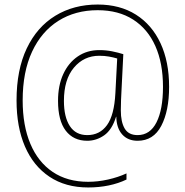

<svg xmlns="http://www.w3.org/2000/svg" viewBox="-20 -730 817 847"><path d="M726 -347Q726 -241 691.5 -175Q657 -109 587 -109Q544 -109 519 -137Q494 -165 493 -215H492Q474 -157 439.5 -133Q405 -109 365 -109Q304 -109 270 -153.5Q236 -198 236 -285Q236 -353 259 -403Q282 -453 323 -481Q364 -509 418 -509Q448 -509 475 -503.5Q502 -498 524 -491L516 -331Q515 -314 514 -289.5Q513 -265 513 -243Q513 -192 530 -163Q547 -134 587 -134Q642 -134 670.5 -190.5Q699 -247 699 -347Q699 -451 665.5 -526.5Q632 -602 567.5 -643.5Q503 -685 411 -685Q312 -685 237.5 -638Q163 -591 121.5 -502Q80 -413 80 -287Q80 -176 114 -95.5Q148 -15 212.5 28.5Q277 72 369 72Q412 72 456.5 62Q501 52 538 35V62Q503 79 460 88Q417 97 369 97Q269 97 198 49.5Q127 2 90 -84Q53 -170 53 -287Q53 -422 98 -516.5Q143 -611 224 -660.5Q305 -710 411 -710Q509 -710 579.5 -665.5Q650 -621 688 -539.5Q726 -458 726 -347ZM262 -285Q262 -214 288 -174Q314 -134 365 -134Q420 -134 452 -178Q484 -222 489 -319L497 -472Q480 -477 460.5 -480.5Q441 -484 418 -484Q350 -484 306 -431.5Q262 -379 262 -285Z"/></svg>

Font: Noto Sans Lao Looped SemiCondensed Thin
Style: Regular
Weight: 100
Width: 4
Designer: Mark Frömberg, Ben Mitchell
Foundry: The Fontpad Ltd
Version: Version 1.002; ttfautohint (v1.8.4.7-5d5b)